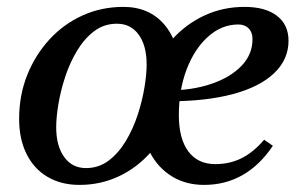

<svg xmlns="http://www.w3.org/2000/svg" viewBox="-20 -516 873 549"><path d="M207.2 12.7Q154.7 12.7 115.7 -10.4Q76.8 -33.4 55.8 -76Q34.7 -118.5 34.7 -175.9Q34.7 -243.6 57.8 -301.3Q80.8 -359 121.5 -403.3Q162.2 -447.5 216.2 -471.9Q270.2 -496.3 332.8 -496.3Q406.8 -496.3 450.1 -445.5Q493.5 -394.7 493.5 -307.7Q493.5 -240.8 471.5 -182.7Q449.6 -124.6 410.6 -80.3Q371.6 -36.1 319.5 -11.7Q267.4 12.7 207.2 12.7ZM225.7 -35.4Q262.5 -35.4 290.6 -56.7Q318.7 -77.9 339.5 -112.3Q360.2 -146.7 373.5 -187Q386.7 -227.3 393 -265.6Q399.3 -303.8 399.3 -331.5Q399.3 -385.9 376.5 -417Q353.8 -448.2 314.3 -448.2Q277.5 -448.2 249.4 -426.9Q221.3 -405.7 200.6 -371.3Q179.8 -336.9 166.5 -296.6Q153.3 -256.3 147 -218.4Q140.7 -180.6 140.7 -152.1Q140.7 -98.7 163.5 -67.1Q186.3 -35.4 225.7 -35.4ZM563.5 12.7Q511.6 12.7 472.2 -11.3Q432.8 -35.4 410 -77.8Q387.2 -120.2 387.2 -174.6Q387.2 -242.6 409.8 -300.8Q432.3 -359 472 -403Q511.7 -447.1 564.6 -471.7Q617.5 -496.3 679.2 -496.3Q738.9 -496.3 771.9 -470.8Q805 -445.4 805 -399.4Q805 -345.8 763.7 -306.6Q722.5 -267.4 645.5 -246.8Q568.5 -226.3 460.7 -226.3V-257.5Q528.8 -257.5 583.3 -275.8Q637.7 -294.1 669.9 -327Q702 -359.9 702 -404.2Q702 -423.7 691 -434.8Q680 -446 661.4 -446Q613.8 -446 575.1 -411.3Q536.4 -376.7 513.9 -318.2Q491.4 -259.8 491.4 -186.5Q491.4 -119.6 518.5 -83.1Q545.6 -46.7 595.7 -46.7Q637.3 -46.7 671.3 -63.9Q705.2 -81.1 735.3 -116.5L760.2 -99Q684.8 12.7 563.5 12.7Z"/></svg>

Font: Platypi Light
Style: Italic
Weight: 300
Italic angle: -13°
Designer: David Sargent
Foundry: Bolt Cutter Type
Version: Version 1.200